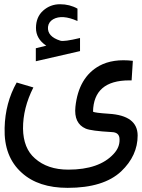

<svg xmlns="http://www.w3.org/2000/svg" viewBox="-20 -674 677 916"><path d="M200.7 -456.1Q151.4 -488.8 151.6 -541Q151.9 -593.3 186 -623.5Q220.2 -653.8 266.4 -653.8Q312.5 -653.8 349.6 -632.8V-573.7Q276.4 -606.4 233.4 -582Q211.9 -569.3 209 -545.9Q204.6 -500 267.6 -480Q284.2 -474.1 361.8 -492.7V-430.2L150.9 -381.8V-443.8ZM305.7 135.3Q453.1 135.3 522 60.5Q551.8 28.8 550.3 -9.3Q550.3 -43 512.7 -43.9Q414.6 -49.3 388.7 -60.5Q331.5 -85.4 339.8 -164.6Q355 -305.7 454.6 -360.4Q519 -395 613.8 -383.8L607.9 -290.5H596.7Q426.8 -290.5 423.8 -141.1Q432.1 -135.7 499 -131.3Q636.2 -123 636.7 -27.8Q636.7 68.8 558.1 143.6Q474.1 222.2 302.7 222.2Q163.1 222.2 84 150.4Q-2 73.7 2 -63.5Q4.9 -183.6 59.6 -280.3L139.2 -256.8Q89.4 -158.7 89.8 -60.5Q91.3 33.7 146.5 81.5Q206.5 135.3 305.7 135.3Z"/></svg>

Font: Vazir Code Hack
Style: Code-Hack
Weight: 400
Foundry: DejaVu fonts team - Redesigned by Saber Rastikerdar
Version: Version 1.1.2